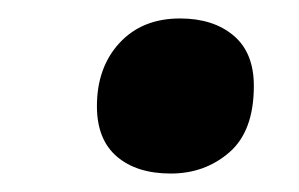

<svg xmlns="http://www.w3.org/2000/svg" viewBox="-20 -459 324 208"><path d="M85 -344Q85 -386 109.5 -412.5Q134 -439 175 -439Q211 -439 233 -420.5Q255 -402 255 -366Q255 -317 228.5 -294Q202 -271 165 -271Q128 -271 106.5 -289.5Q85 -308 85 -344Z"/></svg>

Font: Noto Serif NarrowExtraBold
Style: Italic
Weight: 800
Width: 4
Italic angle: -12°
Designer: Monotype Design Team
Foundry: Monotype Imaging Inc.
Version: Version 1.001